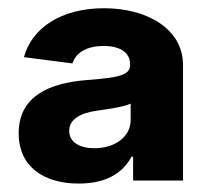

<svg xmlns="http://www.w3.org/2000/svg" viewBox="-20 -762 508 462"><path d="M169.4 -320.3C232.9 -320.3 274.4 -343.8 296.4 -384.8H300.3V-327.6H420.4V-605.5C420.4 -693.8 332 -742.2 230.5 -742.2C126.5 -742.2 56.6 -694.3 37.6 -624.5L154.3 -609.4C162.1 -634.3 187.5 -651.4 229.5 -651.4C269.5 -651.4 293 -635.3 293 -607.4V-605.5C293 -580.6 264.6 -575.2 188.5 -569.3C100.1 -562.5 24.9 -531.2 24.9 -441.4C24.9 -360.4 85.9 -320.3 169.4 -320.3ZM207 -405.3C172.4 -405.3 146.5 -419.4 146.5 -447.3C146.5 -473.1 170.4 -489.7 212.9 -495.6C239.7 -499.5 278.8 -504.9 294.4 -512.7V-473.1C294.4 -433.1 256.8 -405.3 207 -405.3Z"/></svg>

Font: Inter ExtraBold
Style: Regular
Weight: 800
Designer: Rasmus Andersson
Foundry: rsms
Version: Version 4.001;git-9221beed3